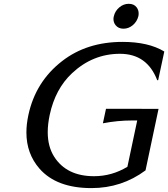

<svg xmlns="http://www.w3.org/2000/svg" viewBox="-20 -964 871 994"><path d="M646.5 -944.3Q673.8 -944.3 687.5 -925.8Q697.8 -912.1 697.8 -894.5Q697.8 -885.7 696.3 -879.9Q689.5 -852.5 668 -834Q646 -815.4 619.1 -815.4Q592.8 -815.4 578.1 -834Q567.4 -847.7 567.4 -865.7Q567.4 -871.6 569.3 -879.9Q575.7 -907.2 597.7 -925.8Q619.6 -944.3 646.5 -944.3ZM453.6 9.8Q272.9 9.8 184.6 -90.8Q116.7 -168.5 116.7 -278.3Q116.7 -320.8 127 -368.7Q164.1 -541.5 301.8 -647.9Q429.7 -747.1 614.3 -747.1Q748.5 -747.1 830.6 -697.3L798.8 -548.8H793.9Q741.7 -685.5 601.1 -685.5Q460.4 -685.5 353 -585Q266.1 -503.9 237.3 -369.1Q227.1 -321.3 227.1 -279.8Q227.1 -205.1 260.7 -152.3Q325.2 -51.8 466.8 -51.8Q559.1 -51.8 639.6 -100.6L690.4 -340.3H662.1Q588.9 -340.3 512.7 -325.7L528.8 -400.9L800.8 -400.4L733.4 -82Q609.9 9.8 453.6 9.8Z"/></svg>

Font: Classica
Style: Book Oblique
Weight: 400
Italic angle: -12°
Designer: Wojciech Kalinowski "wmk69" (wmk69@o2.pl)
Foundry: Wojciech Kalinowski "wmk69" (wmk69@o2.pl)
Version: Version 2.1.1; 2021-05-14